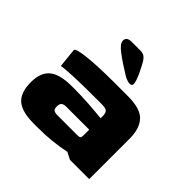

<svg xmlns="http://www.w3.org/2000/svg" viewBox="-164 -831 1000 1000"><g transform="rotate(45 336.0 -331.0)"><path d="M45 -143Q45 -213 84 -245.5Q123 -278 209 -278H240Q317 -278 435 -266V-282Q435 -302 427 -312Q419 -322 387 -322H337Q148 -322 96 -312L85 -418Q85 -432 160 -440Q235 -448 355 -448H455Q547 -448 582 -409.5Q617 -371 617 -300V0H475L436 -20Q345 0 239 0H209Q121 0 83 -33Q45 -66 45 -143ZM405 -118Q421 -118 426.5 -119.5Q432 -121 433.5 -126.5Q435 -132 435 -147V-182H267Q247 -182 238.5 -174.5Q230 -167 230 -148Q230 -130 238 -124Q246 -118 267 -118ZM415 -500Q397 -500 371 -515Q312 -551 271.5 -581.5Q231 -612 231 -633Q231 -649 240.5 -655.5Q250 -662 270 -662H331Q350 -662 360.5 -655Q371 -648 381 -633Q396 -608 413.5 -569.5Q431 -531 431 -514Q431 -500 415 -500Z"/></g></svg>

Font: Gold Bold
Style: Regular
Weight: 400
Designer: jaiki
Version: Version 1.000